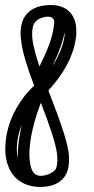

<svg xmlns="http://www.w3.org/2000/svg" viewBox="-20 -745 373 765"><path d="M256 -699Q284 -671 284 -622Q284 -613 284 -606Q275 -508 195 -410Q185 -398 175 -387Q174 -385 173 -384Q174 -381 176 -376Q179 -369 180 -365Q242 -208 252 -145Q252 -142 253 -140Q260 -83 243 -50Q220 -9 166 -2Q152 0 140 0Q76 -1 39 -40Q0 -83 1 -158Q4 -267 79 -364Q97 -386 116 -404Q73 -516 65 -577Q62 -596 62 -612Q62 -645 73 -669Q95 -712 148 -722Q220 -734 256 -699ZM157 -677Q125 -670 115 -649Q108 -634 108 -611Q108 -597 110 -583Q116 -544 136 -484L137 -482Q137 -481 137 -480Q140 -486 140 -486Q165 -536 179 -576Q193 -618 196 -654Q198 -682 162 -678Q159 -677 157 -677ZM238 -618Q238 -614 237 -612Q232 -590 222 -560Q210 -526 191 -486Q191 -485 190 -483Q233 -553 238 -610Q238 -614 238 -618ZM143 -335Q140 -330 139 -325Q117 -268 105 -206Q97 -163 97 -127Q98 -79 113 -58Q131 -35 174 -51Q195 -60 202 -71Q212 -93 207 -134Q199 -192 143 -335ZM67 -249Q48 -200 47 -157Q47 -154 47 -152Q47 -132 51 -115Q51 -114 51 -113Q51 -121 51 -128Q51 -167 60 -214Q63 -232 67 -249Z"/></svg>

Font: Santa Chrismast Display
Style: Regular
Weight: 400
Designer: MUHAMMAD YONI
Version: Version 001.000